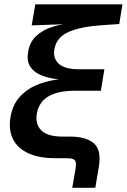

<svg xmlns="http://www.w3.org/2000/svg" viewBox="-20 -748 599 908"><path d="M321.8 140.1 337.4 49.8Q340.8 29.3 338.1 18.6Q335.4 7.8 324.2 3.9Q313 0 289.6 0H239.3Q165 0 114.5 -22.9Q64 -45.9 42 -88.9Q20 -131.8 29.3 -192.4Q39.1 -250.5 70.6 -286.9Q102.1 -323.2 146 -342.8Q189.9 -362.3 238 -369.9Q286.1 -377.4 329.1 -377.9L328.1 -368.7Q287.1 -368.7 246.1 -374Q205.1 -379.4 172.6 -393.1Q140.1 -406.7 123 -432.9Q106 -459 112.8 -501Q120.1 -548.8 150.9 -577.6Q181.6 -606.4 228.3 -621.1Q274.9 -635.7 329.6 -640.1L332 -635.3L129.9 -627.9L147 -727.5H559.1L543.9 -634.3L469.2 -629.4Q363.3 -622.6 305.4 -597.4Q247.6 -572.3 237.3 -516.1Q229.5 -472.2 258.1 -446.3Q286.6 -420.4 353.5 -420.4H473.6L457 -318.8H330.1Q281.2 -318.8 243.9 -307.4Q206.5 -295.9 183.8 -272.5Q161.1 -249 154.3 -211.9Q145.5 -161.6 175 -131.8Q204.6 -102.1 273.9 -102.1H310.1Q386.7 -102.1 423.6 -70.3Q460.4 -38.6 447.8 38.1L430.7 140.1Z"/></svg>

Font: Inter 17pt SemiBold
Style: Italic
Weight: 600
Italic angle: -9.3988°
Version: Version 4.001;git-66647c0bb